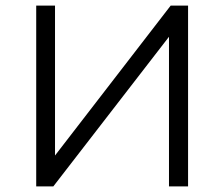

<svg xmlns="http://www.w3.org/2000/svg" viewBox="-20 -664 798 684"><path d="M109 -644H176V-110L588 -644H650V0H582V-533L170 0H109Z"/></svg>

Font: Montserrat Ace
Style: Regular
Weight: 400
Designer: Julieta Ulanovsky
Foundry: Julieta Ulanovsky
Version: Version 1